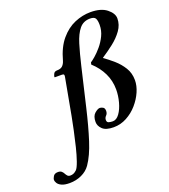

<svg xmlns="http://www.w3.org/2000/svg" viewBox="-259 -815 1029 1170"><g transform="rotate(-20 256.0 -230.0)"><path d="M318 -130Q327 -130 338 -124Q349 -118 349 -100Q349 -83 338.5 -72.5Q328 -62 328 -48Q328 -33 339.5 -29.5Q351 -26 366 -26Q390 -26 409.5 -53Q429 -80 440 -121Q451 -162 451 -202Q451 -258 427.5 -307Q404 -356 360 -396L363 -409Q373 -415 393.5 -432.5Q414 -450 436.5 -476.5Q459 -503 475 -536Q491 -569 491 -606Q491 -634 483.5 -648Q476 -662 448 -662Q405 -662 379 -630.5Q353 -599 335.5 -542Q318 -485 300 -408Q268 -272 241.5 -159Q215 -46 188 38.5Q161 123 125 175Q104 205 68 221.5Q32 238 -9 238Q-43 238 -61.5 229Q-80 220 -87 208Q-94 196 -94 188Q-94 178 -85.5 164Q-77 150 -55 150Q-40 150 -32 157Q-24 164 -19.5 173Q-15 182 -8.5 189Q-2 196 10 196Q20 196 29.5 192.5Q39 189 51 178Q62 167 75 130Q88 93 100 44Q112 -5 122.5 -54.5Q133 -104 140 -141L184 -380Q186 -388 184 -393.5Q182 -399 172 -399H128Q123 -399 123 -401Q123 -407 129 -420.5Q135 -434 153 -434Q176 -434 188 -445.5Q200 -457 206 -477Q228 -558 269 -606.5Q310 -655 361 -676.5Q412 -698 464 -698Q532 -698 569 -668.5Q606 -639 606 -606Q606 -565 580.5 -529.5Q555 -494 517 -464.5Q479 -435 442 -411L441 -409Q471 -388 502.5 -360.5Q534 -333 556 -297.5Q578 -262 578 -216Q578 -180 561 -141Q544 -102 514 -67.5Q484 -33 444 -11.5Q404 10 359 10Q309 10 287 -11Q265 -32 265 -58Q265 -96 285 -113Q305 -130 318 -130Z"/></g></svg>

Font: Libertinus Serif SemiBold
Style: Italic
Weight: 600
Italic angle: -11.5°
Designer: Philipp H. Poll, Khaled Hosny
Foundry: Caleb Maclennan
Version: Version 7.051;RELEASE